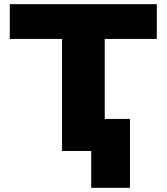

<svg xmlns="http://www.w3.org/2000/svg" viewBox="-20 -725 800 922"><path d="M418 177V0H278V-538H27V-705H733V-538H483V-154H604V177Z"/></svg>

Font: Nunito Sans 7pt SemiExpanded Black
Style: Regular
Weight: 900
Width: 6
Designer: Vernon Adams
Foundry: Vernon Adams
Version: Version 3.101;gftools[0.9.27]